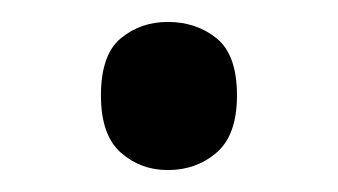

<svg xmlns="http://www.w3.org/2000/svg" viewBox="-20 -440 308 175"><path d="M72 -353Q72 -390 90 -405Q108 -420 133 -420Q159 -420 177.5 -405Q196 -390 196 -353Q196 -317 177.5 -301Q159 -285 133 -285Q108 -285 90 -301Q72 -317 72 -353Z"/></svg>

Font: Noto Sans Hanifi Rohingya
Style: Regular
Weight: 400
Designer: Monotype Design Team and DaltonMaag
Foundry: Google LLC
Version: Version 2.101